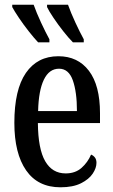

<svg xmlns="http://www.w3.org/2000/svg" viewBox="-20 -786 482 816"><path d="M237 10Q141 10 91 -62Q41 -134 41 -264Q41 -405 90 -476Q139 -547 228 -547Q311 -547 358 -485Q405 -423 405 -305V-263H141Q142 -153 172 -101Q202 -49 259 -49Q300 -49 326.5 -72.5Q353 -96 367 -129Q377 -125 383.5 -116.5Q390 -108 390 -94Q390 -72 374 -48Q358 -24 324 -7Q290 10 237 10ZM307 -314Q307 -395 289.5 -444.5Q272 -494 231 -494Q189 -494 166.5 -447.5Q144 -401 142 -314ZM290 -606Q272 -624 249.5 -652.5Q227 -681 207.5 -710Q188 -739 180 -756V-766H269Q281 -732 300.5 -690Q320 -648 336 -619V-606ZM142 -606Q125 -624 102.5 -652.5Q80 -681 60.5 -710Q41 -739 32 -756V-766H123Q135 -732 154.5 -690Q174 -648 190 -619V-606Z"/></svg>

Font: Noto Serif ExtraCondensed Medium
Style: Regular
Weight: 500
Width: 2
Designer: Monotype Design Team
Foundry: Monotype Imaging Inc.
Version: Version 2.015